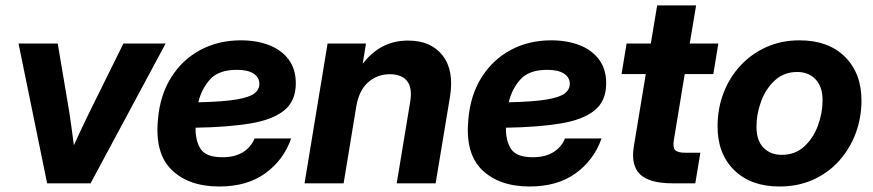

<svg xmlns="http://www.w3.org/2000/svg" viewBox="-20 -676 3221 708"><path d="M153.8 0 48.3 -515.6H192.9L235.8 -260.7Q240.2 -231 244.4 -200.7Q248.5 -170.4 252.4 -140.6Q266.1 -170.4 280.3 -200.7Q294.4 -231 309.1 -260.7L435.1 -515.6H590.8L314 0Z M788.6 11.7Q676.3 11.7 613.3 -49.3Q550.3 -110.4 562.5 -235.4Q569.8 -324.7 611.1 -390.4Q652.3 -456.1 718.8 -491.7Q785.2 -527.3 868.2 -527.3Q925.8 -527.3 971.7 -509.8Q1017.6 -492.2 1044.2 -456.8Q1070.8 -421.4 1070.8 -368.7Q1070.8 -303.2 1027.6 -268.6Q984.4 -233.9 901.6 -220.5Q818.8 -207 701.2 -205.1Q700.2 -157.7 719.7 -127Q739.3 -96.2 799.8 -96.2Q847.2 -96.2 877 -115.5Q906.7 -134.8 918.9 -165.5H1053.7Q1025.9 -85.9 958.5 -37.1Q891.1 11.7 788.6 11.7ZM711.4 -298.8Q802.7 -300.8 851.6 -309.1Q900.4 -317.4 918.5 -331.8Q936.5 -346.2 936.5 -366.7Q936.5 -390.6 915.3 -404.5Q894 -418.5 853.5 -418.5Q786.6 -418.5 754.9 -383.5Q723.1 -348.6 711.4 -298.8Z M1293.5 -281.7 1247.1 0H1103L1188 -515.6H1329.6L1317.4 -440.9Q1349.6 -482.9 1391.1 -504.6Q1432.6 -526.4 1484.9 -526.4Q1569.8 -526.4 1612.5 -470.9Q1655.3 -415.5 1639.2 -318.4L1586.4 0H1442.9L1492.7 -301.3Q1501 -353 1480.7 -377.7Q1460.4 -402.3 1418 -402.3Q1370.6 -402.3 1336.9 -372.1Q1303.2 -341.8 1293.5 -281.7Z M1933.1 11.7Q1820.8 11.7 1757.8 -49.3Q1694.8 -110.4 1707 -235.4Q1714.4 -324.7 1755.6 -390.4Q1796.9 -456.1 1863.3 -491.7Q1929.7 -527.3 2012.7 -527.3Q2070.3 -527.3 2116.2 -509.8Q2162.1 -492.2 2188.7 -456.8Q2215.3 -421.4 2215.3 -368.7Q2215.3 -303.2 2172.1 -268.6Q2128.9 -233.9 2046.1 -220.5Q1963.4 -207 1845.7 -205.1Q1844.7 -157.7 1864.3 -127Q1883.8 -96.2 1944.3 -96.2Q1991.7 -96.2 2021.5 -115.5Q2051.3 -134.8 2063.5 -165.5H2198.2Q2170.4 -85.9 2103 -37.1Q2035.6 11.7 1933.1 11.7ZM1856 -298.8Q1947.3 -300.8 1996.1 -309.1Q2044.9 -317.4 2063 -331.8Q2081.1 -346.2 2081.1 -366.7Q2081.1 -390.6 2059.8 -404.5Q2038.6 -418.5 1998 -418.5Q1931.2 -418.5 1899.4 -383.5Q1867.7 -348.6 1856 -298.8Z M2628.9 -515.6 2610.4 -402.8H2504.9L2464.8 -159.2Q2460.4 -132.8 2469.5 -122.8Q2478.5 -112.8 2507.3 -112.8H2562.5L2543.9 0H2460.4Q2375 0 2340.3 -33.2Q2305.7 -66.4 2317.4 -136.7L2361.3 -402.8H2272L2290.5 -515.6H2379.9L2403.3 -656.2H2546.9L2523.4 -515.6Z M2854.5 11.7Q2748.5 11.7 2687.3 -48.6Q2626 -108.9 2626 -209.5Q2626 -274.9 2647.7 -332.3Q2669.4 -389.6 2710 -433.6Q2750.5 -477.5 2805.9 -502.4Q2861.3 -527.3 2928.2 -527.3Q3034.2 -527.3 3095.5 -466.8Q3156.7 -406.2 3156.7 -305.2Q3156.7 -242.2 3135.5 -185.1Q3114.3 -127.9 3074.7 -83.5Q3035.2 -39.1 2979.2 -13.7Q2923.3 11.7 2854.5 11.7ZM2862.8 -105Q2912.1 -105 2945.6 -135.7Q2979 -166.5 2996.1 -212.9Q3013.2 -259.3 3013.2 -306.6Q3013.2 -356.4 2987.3 -383.5Q2961.4 -410.6 2919.9 -410.6Q2871.6 -410.6 2837.9 -380.1Q2804.2 -349.6 2786.9 -303Q2769.5 -256.3 2769.5 -208Q2769.5 -158.2 2795.2 -131.6Q2820.8 -105 2862.8 -105Z"/></svg>

Font: Inter Display
Style: Bold Italic
Weight: 700
Italic angle: -9.39999°
Designer: Rasmus Andersson
Foundry: rsms
Version: Version 4.000;git-a52131595